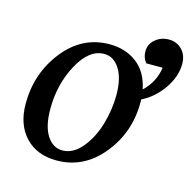

<svg xmlns="http://www.w3.org/2000/svg" viewBox="-90 -666 782 771"><g transform="rotate(15 301.0 -281.0)"><path d="M597 -493Q597 -440 561.5 -389Q526 -338 475 -313V-300Q475 -175 398.5 -81.5Q322 12 209 12Q127 12 79 -39Q31 -90 31 -177Q31 -303 106.5 -398.5Q182 -494 296 -494Q362 -494 409 -458.5Q456 -423 470 -353Q516 -396 525 -458H457Q441 -477 441 -504Q441 -534 464.5 -554Q488 -574 521 -574Q554 -574 575.5 -551.5Q597 -529 597 -493ZM374 -304Q374 -373 349 -412Q324 -451 285 -451Q222 -451 177 -367.5Q132 -284 132 -182Q132 -110 157 -71.5Q182 -33 221 -33Q266 -33 302 -76.5Q338 -120 356 -181.5Q374 -243 374 -304Z"/></g></svg>

Font: Veleka
Style: Italic
Weight: 400
Italic angle: -12°
Designer: Stefan Peev, Context Ltd, 2016; SIL International, 1997-2014.
Foundry: Stefan Peev, Context Ltd, 2016
Version: Version 1.000